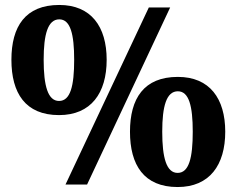

<svg xmlns="http://www.w3.org/2000/svg" viewBox="-20 -744 953 774"><path d="M218 -280C347 -280 410 -369 410 -503C410 -637 347 -724 219 -724C82 -724 26 -637 26 -503C26 -369 82 -280 218 -280ZM244 0H331L666 -714H580ZM218 -337C173 -337 156 -398 156 -503C156 -606 173 -666 219 -666C264 -666 279 -606 279 -503C279 -398 264 -337 218 -337ZM696 10C825 10 888 -79 888 -213C888 -347 825 -434 697 -434C560 -434 504 -347 504 -213C504 -79 560 10 696 10ZM696 -47C651 -47 634 -108 634 -213C634 -316 651 -376 697 -376C742 -376 757 -316 757 -213C757 -108 742 -47 696 -47Z"/></svg>

Font: Noto Serif Gurmukhi Black
Style: Regular
Weight: 900
Designer: Vaibhav Singh and the Monotype Design Team
Foundry: Monotype Imaging Inc.
Version: Version 2.004